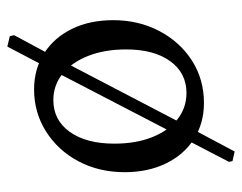

<svg xmlns="http://www.w3.org/2000/svg" viewBox="-90 -490 677 538"><g transform="rotate(-90 249.0 -220.5)"><path d="M176 -56 144 -70 324 -417 357 -403ZM94 98 67 92 65 82 144 -70 176 -56ZM357 -403 324 -417 388 -539 417 -532 420 -520ZM230 12Q173 12 129 -16Q85 -44 60.5 -94.5Q36 -145 36 -210Q36 -282 66.5 -339.5Q97 -397 150 -430.5Q203 -464 268 -464Q325 -464 369 -436Q413 -408 437.5 -358Q462 -308 462 -242Q462 -171 431.5 -113Q401 -55 348.5 -21.5Q296 12 230 12ZM258 -37Q314 -37 347 -82.5Q380 -128 380 -206Q380 -266 362 -312Q344 -358 312 -384Q280 -410 238 -410Q182 -410 149 -364Q116 -318 116 -239Q116 -179 134 -133.5Q152 -88 184 -62.5Q216 -37 258 -37Z"/></g></svg>

Font: Alegreya
Style: Regular
Weight: 400
Designer: Juan Pablo del Peral
Foundry: Huerta Tipografica
Version: Version 2.009